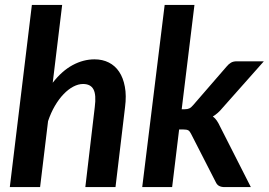

<svg xmlns="http://www.w3.org/2000/svg" viewBox="-20 -763 1096 783"><path d="M20 0H143.5L176 -269C183.7 -292 193 -312.8 204 -331.5C215 -350.2 226.8 -366.1 239.5 -379.2C252.2 -392.4 265.3 -402.6 279 -409.8C292.7 -416.9 305.8 -420.5 318.5 -420.5C339.2 -420.5 353.4 -413.2 361.2 -398.5C369.1 -383.8 370.8 -359.8 366.5 -326.5L328 0H451L490 -326.5C494 -357.5 493.8 -385.1 489.2 -409.2C484.8 -433.4 477 -453.8 466 -470.2C455 -486.8 440.9 -499.3 423.8 -508C406.6 -516.7 387.2 -521 365.5 -521C335.2 -521 305.4 -513.2 276.2 -497.5C247.1 -481.8 220 -457.8 195 -425.5L233.5 -743H110Z M773 -743H651.5L560 0H682L710.5 -235H727.5C736.8 -235 743.6 -233.8 747.8 -231.5C751.9 -229.2 755.8 -224.2 759.5 -216.5L859 -22C862.7 -13.7 867.5 -7.9 873.5 -4.8C879.5 -1.6 887 0 896 0H1003L876.5 -249C872.8 -257 868.8 -264.3 864.2 -271C859.8 -277.7 854.3 -283.3 848 -288C862 -296.3 875 -307.8 887 -322.5L1056 -513H946C936.3 -513 928.3 -511.2 922 -507.5C915.7 -503.8 909.7 -498.5 904 -491.5L767.5 -334C762.2 -327.7 757.1 -323.3 752.2 -321C747.4 -318.7 741.2 -317.5 733.5 -317.5H721Z"/></svg>

Font: Lato
Style: Bold Italic
Weight: 700
Italic angle: -7°
Designer: Lukasz Dziedzic
Foundry: tyPoland Lukasz Dziedzic
Version: Version 2.007; 2014-02-27